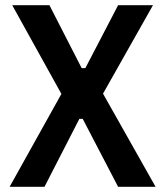

<svg xmlns="http://www.w3.org/2000/svg" viewBox="-20 -718 635 738"><path d="M578 0H434L298 -261H285L151 0H17L216 -357L27 -698H170L294 -456H308L434 -698H568L376 -358Z"/></svg>

Font: IBM Plex Sans Cond SmBld
Style: Regular
Weight: 600
Width: 3
Designer: Mike Abbink, Paul van der Laan, Pieter van Rosmalen
Foundry: Bold Monday
Version: Version 1.3